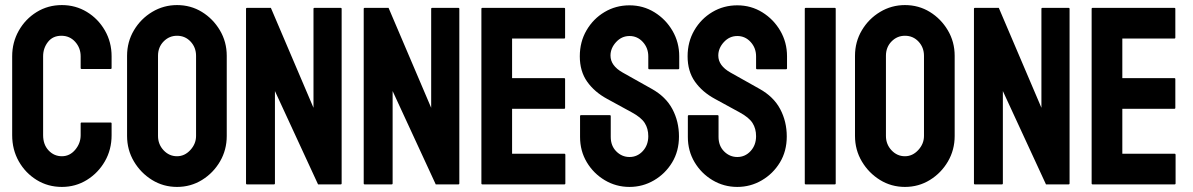

<svg xmlns="http://www.w3.org/2000/svg" viewBox="-20 -727 4704 757"><path d="M224 10Q169 10 124.5 -17.5Q80 -45 54 -91Q28 -137 28 -194V-505Q28 -560 54 -606Q80 -652 124.5 -679.5Q169 -707 224 -707Q278 -707 322.5 -680Q367 -653 393.5 -607Q420 -561 420 -505V-459Q420 -455 416 -455H302Q298 -455 298 -459V-505Q298 -538 276.5 -562Q255 -586 222 -586Q188 -586 169 -561.5Q150 -537 150 -505V-194Q150 -157 171.5 -134Q193 -111 224 -111Q255 -111 276.5 -136.5Q298 -162 298 -194V-240Q298 -244 302 -244H416Q420 -244 420 -240V-194Q420 -137 393.5 -91Q367 -45 322.5 -17.5Q278 10 224 10Z M678 10Q624 10 579.5 -17.5Q535 -45 508 -90.5Q481 -136 481 -191V-507Q481 -562 508 -607.5Q535 -653 580 -680Q625 -707 678 -707Q732 -707 776 -680Q820 -653 847 -607.5Q874 -562 874 -507V-191Q874 -136 847.5 -90.5Q821 -45 776.5 -17.5Q732 10 678 10ZM678 -111Q708 -111 730.5 -135.5Q753 -160 753 -191V-507Q753 -540 731.5 -563Q710 -586 678 -586Q647 -586 625 -563.5Q603 -541 603 -507V-191Q603 -158 625 -134.5Q647 -111 678 -111Z M954 0Q950 0 950 -4V-692Q950 -696 954 -696H1048L1216 -302V-692Q1216 -696 1220 -696H1323Q1327 -696 1327 -692V-4Q1327 0 1323 0H1234L1064 -368V-4Q1064 0 1060 0Z M1418 0Q1414 0 1414 -4V-692Q1414 -696 1418 -696H1512L1680 -302V-692Q1680 -696 1684 -696H1787Q1791 -696 1791 -692V-4Q1791 0 1787 0H1698L1528 -368V-4Q1528 0 1524 0Z M1882 0Q1878 0 1878 -4V-692Q1878 -696 1882 -696H2204Q2208 -696 2208 -692V-579Q2208 -575 2204 -575H1999V-419H2204Q2208 -419 2208 -415V-302Q2208 -298 2204 -298H1999V-121H2205Q2209 -121 2209 -116V-4Q2209 0 2205 0Z M2462 -706Q2516 -706 2560.5 -678.5Q2605 -651 2631.5 -605.5Q2658 -560 2658 -505V-458Q2658 -454 2654 -454H2540Q2536 -454 2536 -458V-505Q2536 -538 2514.5 -561.5Q2493 -585 2462 -585Q2431 -585 2409 -561Q2387 -537 2387 -508Q2387 -468 2435 -441L2549 -377Q2605 -346 2631 -297Q2657 -248 2657 -189Q2657 -131 2630 -86.5Q2603 -42 2558.5 -16Q2514 10 2462 10Q2409 10 2364.5 -16.5Q2320 -43 2293.5 -87.5Q2267 -132 2267 -187V-269Q2267 -273 2271 -273H2384Q2388 -273 2388 -269V-187Q2388 -152 2410 -130Q2432 -108 2462 -108Q2493 -108 2514.5 -131.5Q2536 -155 2536 -190Q2536 -220 2522 -242Q2508 -264 2471 -284L2374 -337Q2324 -364 2295 -405Q2266 -446 2266 -505Q2266 -562 2292.5 -607.5Q2319 -653 2363.5 -679.5Q2408 -706 2462 -706Z M2887 -706Q2941 -706 2985.5 -678.5Q3030 -651 3056.5 -605.5Q3083 -560 3083 -505V-458Q3083 -454 3079 -454H2965Q2961 -454 2961 -458V-505Q2961 -538 2939.5 -561.5Q2918 -585 2887 -585Q2856 -585 2834 -561Q2812 -537 2812 -508Q2812 -468 2860 -441L2974 -377Q3030 -346 3056 -297Q3082 -248 3082 -189Q3082 -131 3055 -86.5Q3028 -42 2983.5 -16Q2939 10 2887 10Q2834 10 2789.5 -16.5Q2745 -43 2718.5 -87.5Q2692 -132 2692 -187V-269Q2692 -273 2696 -273H2809Q2813 -273 2813 -269V-187Q2813 -152 2835 -130Q2857 -108 2887 -108Q2918 -108 2939.5 -131.5Q2961 -155 2961 -190Q2961 -220 2947 -242Q2933 -264 2896 -284L2799 -337Q2749 -364 2720 -405Q2691 -446 2691 -505Q2691 -562 2717.5 -607.5Q2744 -653 2788.5 -679.5Q2833 -706 2887 -706Z M3157 0Q3153 0 3153 -4V-692Q3153 -696 3157 -696H3271Q3275 -696 3275 -692V-4Q3275 0 3271 0Z M3548 10Q3494 10 3449.5 -17.5Q3405 -45 3378 -90.5Q3351 -136 3351 -191V-507Q3351 -562 3378 -607.5Q3405 -653 3450 -680Q3495 -707 3548 -707Q3602 -707 3646 -680Q3690 -653 3717 -607.5Q3744 -562 3744 -507V-191Q3744 -136 3717.5 -90.5Q3691 -45 3646.5 -17.5Q3602 10 3548 10ZM3548 -111Q3578 -111 3600.5 -135.5Q3623 -160 3623 -191V-507Q3623 -540 3601.5 -563Q3580 -586 3548 -586Q3517 -586 3495 -563.5Q3473 -541 3473 -507V-191Q3473 -158 3495 -134.5Q3517 -111 3548 -111Z M3824 0Q3820 0 3820 -4V-692Q3820 -696 3824 -696H3918L4086 -302V-692Q4086 -696 4090 -696H4193Q4197 -696 4197 -692V-4Q4197 0 4193 0H4104L3934 -368V-4Q3934 0 3930 0Z M4288 0Q4284 0 4284 -4V-692Q4284 -696 4288 -696H4610Q4614 -696 4614 -692V-579Q4614 -575 4610 -575H4405V-419H4610Q4614 -419 4614 -415V-302Q4614 -298 4610 -298H4405V-121H4611Q4615 -121 4615 -116V-4Q4615 0 4611 0Z"/></svg>

Font: AL Dynamic
Style: Regular
Weight: 400
Version: Version 1.000; ttfautohint (v1.8.2) -l 8 -r 50 -G 200 -x 14 